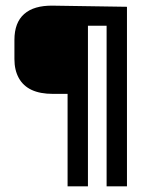

<svg xmlns="http://www.w3.org/2000/svg" viewBox="-20 -659 542 679"><path d="M357 0V-583L372 -568H276L291 -583V0H219V-343L235 -327H167Q122 -327 92 -341Q62 -355 46.5 -383Q31 -411 31 -450V-518Q31 -579 65.5 -609.5Q100 -640 167 -639L429 -635V0Z"/></svg>

Font: Gemunu Libre ExtraLight
Style: Regular
Weight: 400
Version: Version 1.100